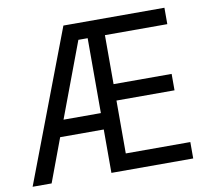

<svg xmlns="http://www.w3.org/2000/svg" viewBox="-78 -788 964 876"><g transform="rotate(-10 404.0 -350.0)"><path d="M4 0H92L167 -201H369V0H748V-76H449V-321H718V-397H449V-624H738V-700H270ZM196 -277 326 -624H369V-277Z"/></g></svg>

Font: Fixel Variable
Style: Regular
Weight: 100
Width: 3
Designer: AlfaBravo + MacPaw
Foundry: Kyrylo Tkachov, Marchela Mozhyna, Serhii Makarenko, Maria Weinstein, Zakhar Kryvoshyya
Version: Version 1.211